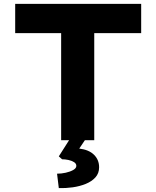

<svg xmlns="http://www.w3.org/2000/svg" viewBox="-20 -720 803 986"><path d="M294 0V-550H58V-700H705V-550H464V0ZM282 246 273 172Q295 172 317.5 167Q340 162 356 153Q372 144 372 132Q372 120 360 112.5Q348 105 331.5 101.5Q315 98 299 98L282 83L350 -24H432L387 43Q437 49 463 75Q489 101 489 139Q489 170 470 191Q451 212 420 224.5Q389 237 353 242Q317 247 282 246Z"/></svg>

Font: Lexend Exa
Style: Bold
Weight: 700
Designer: Bonnie Shaver-Troup, Thomas Jockin
Foundry: Lexend
Version: Version 1.007